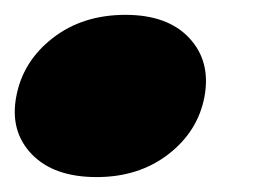

<svg xmlns="http://www.w3.org/2000/svg" viewBox="-22 -232 361 260"><path d="M254.9 -101.1Q246.1 -54.2 206.1 -23.2Q166 7.8 108.9 7.8Q50.8 7.8 21 -23.2Q-8.8 -54.2 0 -101.1Q8.8 -148.9 49.3 -180.4Q89.8 -211.9 147.9 -211.9Q205.1 -211.9 234.4 -180.4Q263.7 -148.9 254.9 -101.1Z"/></svg>

Font: SVN-Poppins Black
Style: Italic
Weight: 900
Italic angle: -10°
Designer: Ninad Kale (Devanagari), Jonny Pinhorn (Latin)
Foundry: Indian Type Foundry
Version: Version 3.002 2017